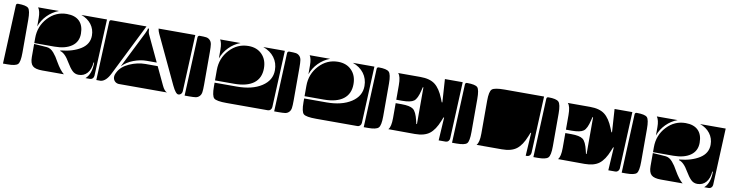

<svg xmlns="http://www.w3.org/2000/svg" viewBox="-22 -1000 5689 1499"><g transform="rotate(10 2822.5 -250.0)"><path d="M0 -10 20 -475Q21 -490 35 -490Q100 -490 117.5 -472Q135 -454 135 -380V-120Q135 -46 117.5 -28Q100 -10 35 -10ZM194 -490H359Q308 -471 269.5 -432Q231 -393 213 -342V-408Q213 -463 194 -490ZM423 -184 424 -189Q521 -198 583.5 -237.5Q646 -277 646 -345Q646 -396 617 -434Q588 -472 537 -490H740L720 -40Q719 -27 710.5 -18.5Q702 -10 690 -10H654Q700 -50 700 -141H695Q691 -86 664.5 -56Q638 -26 596 -26Q566 -26 545 -47Q524 -68 501 -107Q462 -175 423 -184ZM213 -100V-203L313 -196Q329 -195 343.5 -187Q358 -179 371.5 -163Q385 -147 393.5 -134Q402 -121 415 -98Q452 -34 483 -10H311Q256 -10 234.5 -30Q213 -50 213 -100ZM213 -210V-250Q213 -344 275 -411Q337 -478 425 -478Q490 -478 524.5 -444Q559 -410 559 -345Q559 -280 509 -245Q459 -210 372 -210Z M740 -10 760 -475Q761 -490 775 -490H1053L849 -81Q817 -16 775 -10ZM1149 -490H1440L1420 -40Q1419 -27 1410.5 -18.5Q1402 -10 1390 -10Q1369 -10 1340 -71L1161 -451Q1152 -470 1149 -490ZM872 -59Q872 -73 879 -87L883 -95Q907 -144 970 -172Q1033 -200 1096 -200H1193L1260 -58Q1279 -17 1300 -10H917Q896 -12 884 -26Q872 -40 872 -59ZM909 -148 1052 -434Q1067 -464 1067 -476H1076Q1076 -449 1084 -432L1181 -226H1101Q1051 -226 998 -206Q945 -186 909 -148Z M1440 -10 1460 -475Q1460 -481 1464.5 -485.5Q1469 -490 1475 -490Q1510 -490 1527 -487.5Q1544 -485 1556.5 -472.5Q1569 -460 1572 -440Q1575 -420 1575 -380V-120Q1575 -80 1572 -60Q1569 -40 1556.5 -27.5Q1544 -15 1527 -12.5Q1510 -10 1475 -10ZM1653 -168V-250Q1653 -344 1715 -411Q1777 -478 1865 -478Q1932 -478 1972.5 -436.5Q2013 -395 2013 -327Q2013 -249 1959.5 -208.5Q1906 -168 1804 -168ZM1653 -120V-150H1829Q1951 -150 2025.5 -198.5Q2100 -247 2100 -327Q2100 -385 2068 -427.5Q2036 -470 1979 -490H2150L2130 -40Q2129 -27 2120.5 -18.5Q2112 -10 2100 -10H1773Q1692 -10 1672.5 -27.5Q1653 -45 1653 -120ZM1637 -490H1799Q1748 -471 1709.5 -432Q1671 -393 1653 -342V-413Q1653 -464 1637 -490Z M2150 -10 2170 -475Q2170 -481 2174.5 -485.5Q2179 -490 2185 -490Q2220 -490 2237 -487.5Q2254 -485 2266.5 -472.5Q2279 -460 2282 -440Q2285 -420 2285 -380V-120Q2285 -80 2282 -60Q2279 -40 2266.5 -27.5Q2254 -15 2237 -12.5Q2220 -10 2185 -10ZM2363 -168V-250Q2363 -344 2425 -411Q2487 -478 2575 -478Q2642 -478 2682.5 -436.5Q2723 -395 2723 -327Q2723 -249 2669.5 -208.5Q2616 -168 2514 -168ZM2363 -120V-150H2539Q2661 -150 2735.5 -198.5Q2810 -247 2810 -327Q2810 -385 2778 -427.5Q2746 -470 2689 -490H2860L2840 -40Q2839 -27 2830.5 -18.5Q2822 -10 2810 -10H2483Q2402 -10 2382.5 -27.5Q2363 -45 2363 -120ZM2347 -490H2509Q2458 -471 2419.5 -432Q2381 -393 2363 -342V-413Q2363 -464 2347 -490Z M3052 -28Q3073 -50 3073 -120V-238H3119Q3186 -238 3212 -219Q3238 -200 3254 -131L3260 -106H3265V-397H3260L3254 -372Q3238 -303 3212 -284Q3186 -265 3119 -265H3073V-380Q3073 -450 3052 -472V-473H3228Q3303 -473 3344 -441.5Q3385 -410 3414 -337L3426 -307H3431L3419 -490H3560L3540 -40Q3539 -27 3530.5 -18.5Q3522 -10 3510 -10H3454L3465 -193H3460L3448 -163Q3419 -90 3378 -58.5Q3337 -27 3262 -27ZM2860 -10 2880 -475Q2881 -490 2895 -490Q2957 -490 2976 -471.5Q2995 -453 2995 -380V-120Q2995 -47 2976.5 -28.5Q2958 -10 2895 -10Z M3752 -27V-28Q3773 -50 3773 -120V-380Q3773 -455 3793 -472.5Q3813 -490 3893 -490H4205L4185 -40Q4184 -27 4175.5 -18.5Q4167 -10 4155 -10H4144L4155 -193H4150L4138 -163Q4109 -90 4068 -58.5Q4027 -27 3952 -27ZM3560 -10 3580 -475Q3581 -490 3595 -490Q3661 -490 3678 -472Q3695 -454 3695 -380V-120Q3695 -46 3678 -28Q3661 -10 3595 -10Z M4397 -28Q4418 -50 4418 -120V-238H4464Q4531 -238 4557 -219Q4583 -200 4599 -131L4605 -106H4610V-397H4605L4599 -372Q4583 -303 4557 -284Q4531 -265 4464 -265H4418V-380Q4418 -450 4397 -472V-473H4573Q4648 -473 4689 -441.5Q4730 -410 4759 -337L4771 -307H4776L4764 -490H4905L4885 -40Q4884 -27 4875.5 -18.5Q4867 -10 4855 -10H4799L4810 -193H4805L4793 -163Q4764 -90 4723 -58.5Q4682 -27 4607 -27ZM4205 -10 4225 -475Q4226 -490 4240 -490Q4302 -490 4321 -471.5Q4340 -453 4340 -380V-120Q4340 -47 4321.5 -28.5Q4303 -10 4240 -10Z M4905 -10 4925 -475Q4926 -490 4940 -490Q5005 -490 5022.5 -472Q5040 -454 5040 -380V-120Q5040 -46 5022.5 -28Q5005 -10 4940 -10ZM5099 -490H5264Q5213 -471 5174.5 -432Q5136 -393 5118 -342V-408Q5118 -463 5099 -490ZM5328 -184 5329 -189Q5426 -198 5488.5 -237.5Q5551 -277 5551 -345Q5551 -396 5522 -434Q5493 -472 5442 -490H5645L5625 -40Q5624 -27 5615.5 -18.5Q5607 -10 5595 -10H5559Q5605 -50 5605 -141H5600Q5596 -86 5569.5 -56Q5543 -26 5501 -26Q5471 -26 5450 -47Q5429 -68 5406 -107Q5367 -175 5328 -184ZM5118 -100V-203L5218 -196Q5234 -195 5248.5 -187Q5263 -179 5276.5 -163Q5290 -147 5298.5 -134Q5307 -121 5320 -98Q5357 -34 5388 -10H5216Q5161 -10 5139.5 -30Q5118 -50 5118 -100ZM5118 -210V-250Q5118 -344 5180 -411Q5242 -478 5330 -478Q5395 -478 5429.5 -444Q5464 -410 5464 -345Q5464 -280 5414 -245Q5364 -210 5277 -210Z"/></g></svg>

Font: PrimecolorCV1
Style: Medium
Weight: 500
Designer: gluk
Foundry: gluk
Version: Version 0.672